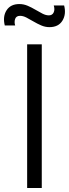

<svg xmlns="http://www.w3.org/2000/svg" viewBox="-56 -942 345 962"><path d="M153.3 0H80V-720H153.3ZM191.7 -806Q170.5 -806 150.6 -814.6Q130.7 -823.2 111.9 -834.3Q93.2 -845.5 76.3 -854.1Q59.5 -862.7 44.7 -862.7Q25.3 -862.7 19.9 -847.2Q14.5 -831.8 20 -814.3H-32Q-43.2 -859.2 -23.1 -890.4Q-3 -921.7 41 -921.7Q62.5 -921.7 82.6 -913.1Q102.7 -904.5 121.4 -893.3Q140.2 -882.2 157 -873.6Q173.8 -865 188.7 -865Q206.3 -865 213 -879.9Q219.7 -894.8 213.3 -914.7H265.3Q276.7 -870.7 256.7 -838.3Q236.7 -806 191.7 -806Z"/></svg>

Font: Manrope Variable Light
Style: Regular
Weight: 200
Designer: Mikhail Sharanda
Foundry: Mikhail Sharanda
Version: Version 4.505